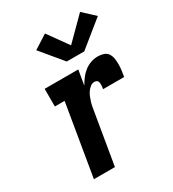

<svg xmlns="http://www.w3.org/2000/svg" viewBox="-188 -885 891 989"><g transform="rotate(-30 257.0 -391.0)"><path d="M76 0 147 -425H89V-530H289L274 -442Q285 -461 298.5 -479Q312 -497 329.5 -510.5Q347 -524 367.5 -531Q388 -538 409 -538Q427 -538 443.5 -532.5Q460 -527 468.5 -513.5Q477 -500 479.5 -483Q482 -466 482 -448.5Q482 -431 479.5 -413Q477 -395 474 -378H349Q350 -384 350.5 -390Q351 -396 351.5 -402Q352 -408 351 -413.5Q350 -419 347.5 -424Q345 -429 339.5 -431Q334 -433 328 -433Q315 -433 304 -424.5Q293 -416 285 -404.5Q277 -393 272 -380.5Q267 -368 263 -355.5Q259 -343 256.5 -330Q254 -317 252 -304L201 0ZM258 -595 151 -724 233 -776 319 -656 445 -782 514 -718 362 -595Z"/></g></svg>

Font: Iosevka Slab Extrabold
Style: Italic
Weight: 800
Italic angle: -9°
Monospace: yes
Designer: Belleve Invis
Foundry: Belleve Invis
Version: Version 11.1.0; ttfautohint (v1.8.3)